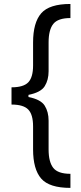

<svg xmlns="http://www.w3.org/2000/svg" viewBox="-20 -781 402 949"><path d="M328.1 147.7Q223.7 147.7 183.6 101.6Q143.5 55.4 143.5 -42.6V-156.2Q143.5 -214.5 119.9 -239.3Q96.2 -264.2 36.9 -264.2V-349.4Q96.2 -349.4 119.9 -374.3Q143.5 -399.1 143.5 -457.4V-571Q143.5 -669 183.6 -715.2Q223.7 -761.4 328.1 -761.4V-691.8Q266.3 -691.8 243.3 -662.6Q220.2 -633.5 220.2 -571V-429Q220.2 -385.7 201 -354.9Q181.8 -324.2 120.7 -312.1V-301.5Q181.8 -289.4 201 -258.7Q220.2 -228 220.2 -184.7V-42.6Q220.2 19.5 243.3 48.8Q266.3 78.1 328.1 78.1Z"/></svg>

Font: Inter UI
Style: Regular
Weight: 400
Designer: Rasmus Andersson
Foundry: rsms
Version: 3.2;8d6f07862